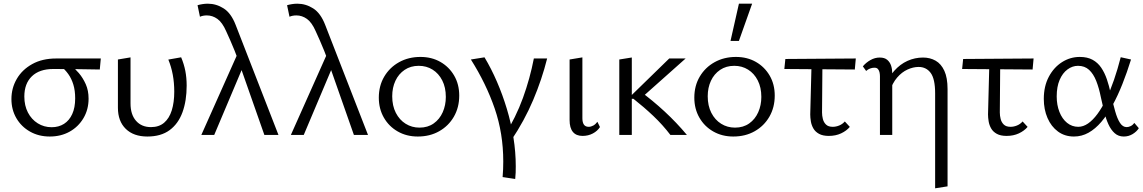

<svg xmlns="http://www.w3.org/2000/svg" viewBox="-20 -731 6189 1040"><path d="M249.5 8.5Q189.6 8.5 142.4 -18.3Q95.2 -45.1 68.5 -91.1Q41.9 -137.1 41.9 -194.5Q41.9 -253.8 70.9 -303.6Q99.8 -353.5 154.3 -383.8Q208.7 -414.2 284.5 -414.2H526L520.5 -354.5Q456.8 -355.6 393.6 -356.5Q330.5 -357.3 268.7 -357.3Q193.5 -357.3 152.6 -317.7Q111.8 -278.2 111.8 -208.1Q111.8 -159.1 131.2 -121.6Q150.6 -84.2 184.5 -63Q218.3 -41.9 259.8 -41.9Q297.9 -41.9 326.6 -60Q355.3 -78.2 371.2 -113.1Q387.2 -148.1 387.2 -198.3Q387.2 -240.6 377.3 -272.8Q367.5 -305 350.1 -329.5Q332.8 -353.9 310 -371.7L361.6 -378.9Q384.5 -361.5 407 -335.2Q429.4 -308.9 444.6 -274.7Q459.8 -240.5 459.8 -196.6Q459.8 -138 432.3 -91.3Q404.7 -44.5 357.5 -18Q310.2 8.5 249.5 8.5Z M778.2 8.5Q703.7 8.5 661.2 -33Q618.7 -74.5 618.7 -147.7V-408.7L687 -420.2V-170.6Q687 -110.5 716.9 -76.5Q746.8 -42.5 797.7 -42.5Q841.3 -42.5 869.1 -66.3Q896.9 -90.1 910.4 -133.2Q923.9 -176.4 923.9 -234.3Q923.9 -282.6 915.9 -326Q907.8 -369.4 891.8 -408.3L961.2 -420.6Q976.6 -384.1 983.9 -346.7Q991.1 -309.4 991.1 -267.5Q991.1 -185.4 968.5 -123.1Q945.8 -60.8 898.9 -26.2Q852 8.5 778.2 8.5Z M1412 0 1273.5 -394.4Q1262.6 -427.1 1250.9 -456.3Q1239.2 -485.5 1227.5 -511.9Q1215.7 -538.4 1204.8 -562.4Q1184.2 -609.4 1157.7 -628.5Q1131.2 -647.5 1100.3 -647.5Q1090.2 -647.5 1080.5 -645.7Q1070.9 -643.9 1063.1 -640.3L1050 -702.8Q1062.6 -706.5 1076.8 -708.7Q1090.9 -711 1105.7 -711Q1151.5 -711 1191.7 -685.3Q1231.9 -659.6 1256.3 -596.4L1488.4 0ZM1070.5 0 1271.4 -450.2 1300.1 -378.3 1140.3 0Z M1897 0 1758.5 -394.4Q1747.6 -427.1 1735.9 -456.3Q1724.2 -485.5 1712.5 -511.9Q1700.7 -538.4 1689.8 -562.4Q1669.2 -609.4 1642.7 -628.5Q1616.2 -647.5 1585.3 -647.5Q1575.2 -647.5 1565.5 -645.7Q1555.9 -643.9 1548.1 -640.3L1535 -702.8Q1547.6 -706.5 1561.8 -708.7Q1575.9 -711 1590.7 -711Q1636.5 -711 1676.7 -685.3Q1716.9 -659.6 1741.3 -596.4L1973.4 0ZM1555.5 0 1756.4 -450.2 1785.1 -378.3 1625.3 0Z M2243 8.5Q2182.2 8.5 2134.4 -18.9Q2086.6 -46.2 2059.3 -93.8Q2031.9 -141.5 2031.9 -202.1Q2031.9 -266.5 2061.4 -316.2Q2090.8 -365.9 2141.9 -394.3Q2193 -422.6 2257.5 -422.6Q2318.3 -422.6 2365.5 -395.6Q2412.7 -368.5 2440.1 -321.4Q2467.5 -274.3 2467.5 -213.1Q2467.5 -149.3 2438.6 -99Q2409.6 -48.8 2359 -20.2Q2308.5 8.5 2243 8.5ZM2252.3 -39.7Q2297.3 -39.7 2329.3 -62.5Q2361.3 -85.2 2378.1 -123.1Q2394.9 -161 2394.9 -206Q2394.9 -257.6 2375.5 -295.4Q2356.2 -333.2 2323.2 -353.8Q2290.2 -374.5 2248.2 -374.5Q2204.2 -374.5 2171.7 -352.5Q2139.2 -330.5 2121.9 -293.4Q2104.5 -256.3 2104.5 -209.7Q2104.5 -158.1 2124.1 -119.8Q2143.7 -81.5 2177.3 -60.6Q2210.8 -39.7 2252.3 -39.7Z M2770.7 238.5 2702.5 228.1Q2704.5 206.5 2705.2 185.3Q2706 164.2 2706 143.5Q2706 -7.7 2659.8 -142.7Q2613.5 -277.6 2530.6 -408.7L2604.4 -420.5Q2641.2 -359.4 2671.8 -288.4Q2702.5 -217.5 2725.6 -140.8Q2748.7 -64.1 2761.2 14.5Q2773.7 93.2 2773.7 169.6Q2773.7 187 2773.2 204.1Q2772.7 221.2 2770.7 238.5ZM2871.7 -414.2H2943.7Q2915.2 -300.5 2868 -189.1Q2820.9 -77.7 2749.1 29.3L2711.5 5.5Q2774.8 -96.2 2812.8 -201Q2850.7 -305.7 2871.7 -414.2Z M3135.5 5.2Q3100.9 5.2 3083.1 -16.5Q3065.3 -38.3 3065.3 -80.2V-408.7L3134.6 -420.2V-90.5Q3134.6 -67.7 3142.9 -55.9Q3151.2 -44.1 3168.7 -44.1Q3181.4 -44.1 3193.8 -51Q3206.2 -58 3215.9 -71.3L3229.8 -42.8Q3216.3 -21.4 3191.3 -8.1Q3166.4 5.2 3135.5 5.2Z M3611.4 0Q3569.7 -54.8 3518.8 -103Q3467.9 -151.2 3411.2 -195.8H3396.1V-210.6L3605 -414.2H3693.8L3444.2 -192V-239Q3514.7 -187.4 3580 -127Q3645.3 -66.6 3700.8 0ZM3334.5 0V-408.7L3402.3 -419.6V0Z M3952 8.5Q3891.2 8.5 3843.4 -18.9Q3795.6 -46.2 3768.3 -93.8Q3740.9 -141.5 3740.9 -202.1Q3740.9 -266.5 3770.4 -316.2Q3799.8 -365.9 3850.9 -394.3Q3902 -422.6 3966.5 -422.6Q4027.3 -422.6 4074.5 -395.6Q4121.7 -368.5 4149.1 -321.4Q4176.5 -274.3 4176.5 -213.1Q4176.5 -149.3 4147.6 -99Q4118.6 -48.8 4068 -20.2Q4017.5 8.5 3952 8.5ZM3961.3 -39.7Q4006.3 -39.7 4038.3 -62.5Q4070.3 -85.2 4087.1 -123.1Q4103.9 -161 4103.9 -206Q4103.9 -257.6 4084.5 -295.4Q4065.2 -333.2 4032.2 -353.8Q3999.2 -374.5 3957.2 -374.5Q3913.2 -374.5 3880.7 -352.5Q3848.2 -330.5 3830.9 -293.4Q3813.5 -256.3 3813.5 -209.7Q3813.5 -158.1 3833.1 -119.8Q3852.7 -81.5 3886.3 -60.6Q3919.8 -39.7 3961.3 -39.7ZM3936.9 -509.1 3982.5 -711H4054L3982.3 -509.1Z M4228.5 -357.3 4234 -411.5 4615.6 -414.2 4610.2 -354.5ZM4368.8 -111.1 4376.5 -408.7H4435L4432.7 -121.5Q4432.7 -104.3 4437.2 -86.4Q4441.7 -68.5 4454.2 -56.3Q4466.7 -44.1 4490.7 -44.1Q4507.9 -44.1 4525.6 -51.2Q4543.4 -58.4 4556.1 -73.1L4583.2 -43.7Q4565.5 -22.5 4536 -8.6Q4506.5 5.2 4469.5 5.2Q4436.9 5.2 4416.5 -6Q4396.1 -17.2 4385.8 -35.2Q4375.5 -53.2 4372.2 -73.4Q4368.8 -93.5 4368.8 -111.1Z M5045.3 289V-225.2Q5045.3 -303.5 5021.2 -336Q4997.1 -368.4 4955.7 -368.4Q4926.6 -368.4 4895.8 -354.4Q4865 -340.5 4839.5 -310.9Q4813.9 -281.3 4799.4 -235.2L4767.8 -252.9Q4790.7 -310.2 4823.2 -346.8Q4855.7 -383.4 4895.6 -401.3Q4935.6 -419.3 4979.9 -419.3Q5018 -419.3 5048 -402.2Q5078 -385.1 5095.3 -347.4Q5112.6 -309.8 5112.6 -248.3V278.4ZM4746.4 0V-318.1Q4746.4 -327.8 4744.3 -338.4Q4742.2 -349 4735.8 -356.7Q4729.5 -364.3 4716.5 -364.3Q4704.7 -364.3 4692.9 -359.9Q4681.1 -355.6 4671.6 -346.7L4653.8 -371.6Q4671 -392.2 4695 -405.7Q4718.9 -419.3 4745.2 -419.3Q4771.5 -419.3 4786 -406.8Q4800.5 -394.4 4806.8 -375.3Q4813 -356.3 4813 -334V0Z M5191.5 -357.3 5197 -411.5 5578.6 -414.2 5573.2 -354.5ZM5331.8 -111.1 5339.5 -408.7H5398L5395.7 -121.5Q5395.7 -104.3 5400.2 -86.4Q5404.7 -68.5 5417.2 -56.3Q5429.7 -44.1 5453.7 -44.1Q5470.9 -44.1 5488.6 -51.2Q5506.4 -58.4 5519.1 -73.1L5546.2 -43.7Q5528.5 -22.5 5499 -8.6Q5469.5 5.2 5432.5 5.2Q5399.9 5.2 5379.5 -6Q5359.1 -17.2 5348.8 -35.2Q5338.5 -53.2 5335.2 -73.4Q5331.8 -93.5 5331.8 -111.1Z M5797.2 8.5Q5747.5 8.5 5710.8 -18.5Q5674.1 -45.4 5654 -91.8Q5633.9 -138.2 5633.9 -195.3Q5633.9 -263.6 5660.9 -314.8Q5687.9 -366 5732.4 -394.3Q5776.8 -422.6 5828.9 -422.6Q5870.2 -422.6 5898.3 -407.1Q5926.4 -391.6 5944.8 -364.5Q5963.3 -337.3 5975.5 -301.7Q5987.6 -266.1 5996.2 -226Q6008.7 -170 6020.3 -129Q6031.8 -87.9 6046.7 -65.2Q6061.6 -42.5 6082.9 -42.5Q6093.2 -42.5 6104.5 -48Q6115.9 -53.5 6124.4 -65.1L6148.6 -36.6Q6137 -18.1 6115.2 -4.8Q6093.4 8.5 6067.1 8.5Q6038 8.5 6017.8 -9.6Q5997.6 -27.7 5983.9 -57.8Q5970.2 -87.9 5960.9 -125.7Q5951.5 -163.5 5943.1 -203.8Q5933.2 -253.9 5918 -292.4Q5902.8 -330.9 5879.1 -352.7Q5855.4 -374.5 5819.1 -374.5Q5788.9 -374.5 5762.3 -354.9Q5735.6 -335.3 5719.7 -298.3Q5703.8 -261.3 5703.8 -208.7Q5703.8 -162.3 5718.6 -124.7Q5733.4 -87.1 5759.9 -65.6Q5786.5 -44.1 5820.6 -44.1Q5847.5 -44.1 5873.7 -62.2Q5899.9 -80.4 5924.5 -113.7Q5949.2 -147.1 5971.7 -193.8Q5994.2 -240.5 6014 -298Q6033.8 -355.5 6050.6 -421L6106.4 -408.7Q6084.5 -338.2 6059.6 -275.6Q6034.8 -213.1 6006.3 -160.9Q5977.8 -108.6 5945.4 -70.7Q5913 -32.7 5876.2 -12.1Q5839.4 8.5 5797.2 8.5Z"/></svg>

Font: Ysabeau
Style: Bold
Weight: 700
Designer: Christian Thalmann (Catharsis Fonts)
Version: Version 2.000;gftools[0.9.27.dev2+g8671c4b]